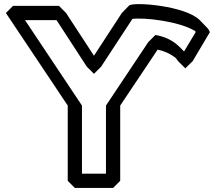

<svg xmlns="http://www.w3.org/2000/svg" viewBox="-20 -889 1061 944"><path d="M631 -796C687 -804 861 -785 940 -736C941 -734 941 -733 942 -731L885 -636L863 -658C828 -693 786 -710 744 -717L709 -682L501 -370V-35H383V-370L103 -790H258L407 -561L442 -526L477 -561ZM579 -825 442 -615 305 -825 270 -860H44L9 -825L313 -370V0L348 35H536L571 0V-370L755 -645C785 -639 816 -626 844 -604C846 -601 852 -593 856 -588L891 -553L927 -588L1012 -731C1009 -739 1004 -747 997 -754L962 -790C892 -861 636 -881 615 -862L580 -826C580 -826 579 -826 579 -825Z"/></svg>

Font: Hussar Press
Style: Bold
Weight: 700
Foundry: Cannot Into Space Fonts
Version: Version 1.43